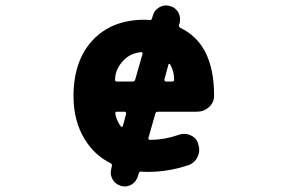

<svg xmlns="http://www.w3.org/2000/svg" viewBox="-20 -631 1040 695"><path d="M418 42Q397.5 36.1 387.7 18.6Q380.9 6.8 380.9 -6.8Q380.9 -12.7 382.8 -19.5L384.8 -29.3Q386.7 -36.1 380.9 -40Q322.3 -68.4 286.1 -127.9Q246.1 -193.4 246.1 -283.2Q246.1 -411.1 315.4 -485.4Q384.8 -559.6 503.9 -559.6Q511.7 -559.6 521.5 -558.6Q528.3 -557.6 530.3 -564.5L533.2 -574.2Q538.1 -593.8 556.6 -604.5Q568.4 -611.3 581.1 -611.3Q587.9 -611.3 594.7 -609.4Q614.3 -604.5 625 -586.9Q631.8 -574.2 631.8 -561.5Q631.8 -555.7 630.9 -548.8L627.9 -541Q627 -533.2 632.8 -530.3Q691.4 -502 721.7 -445.3Q754.9 -382.8 754.9 -286.1Q754.9 -285.2 754.9 -284.2Q754.9 -259.8 736.3 -243.2Q717.8 -226.6 692.4 -226.6H550.8Q543.9 -226.6 542 -218.8L517.6 -132.8Q515.6 -125 522.5 -125Q524.4 -125 527.3 -125Q575.2 -125 626 -142.6Q636.7 -146.5 646.5 -146.5Q658.2 -146.5 668.9 -141.6Q690.4 -132.8 697.3 -111.3V-109.4Q701.2 -98.6 701.2 -88.9Q701.2 -76.2 695.3 -63.5Q684.6 -41 662.1 -33.2Q589.8 -8.8 515.6 -8.8Q502 -8.8 491.2 -9.8Q484.4 -10.7 482.4 -3.9L479.5 5.9Q473.6 26.4 456.1 37.1Q444.3 43.9 431.6 43.9Q424.8 43.9 418 42ZM403.3 -226.6Q396.5 -226.6 397.5 -218.8Q402.3 -192.4 418 -172.9Q418.9 -171.9 420.9 -171.9Q420.9 -171.9 421.9 -171.9Q423.8 -172.9 424.8 -174.8L436.5 -218.8Q437.5 -221.7 435.5 -224.1Q433.6 -226.6 430.7 -226.6ZM603.5 -335.9Q610.4 -335.9 610.4 -342.8Q610.4 -373 595.7 -398.4Q594.7 -400.4 592.3 -399.9Q589.8 -399.4 589.8 -397.5L575.2 -343.8Q574.2 -340.8 576.2 -338.4Q578.1 -335.9 580.1 -335.9ZM460 -335.9Q467.8 -335.9 469.7 -343.8L496.1 -436.5Q497.1 -438.5 495.1 -440.4Q494.1 -442.4 491.2 -442.4Q491.2 -442.4 491.2 -442.4Q452.1 -438.5 427.7 -413.1Q396.5 -380.9 396.5 -341.8Q396.5 -335.9 403.3 -335.9Z"/></svg>

Font: Rounded Mgen+ 1m bold
Style: Bold
Weight: 700
Designer: [Source Han Sans]
Ryoko NISHIZUKA  (kana & ideographs); Paul D. Hunt (Latin, Greek & Cyrillic); Wenlong ZHANG  (bopomofo
Version: Version 1.059.20150602